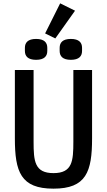

<svg xmlns="http://www.w3.org/2000/svg" viewBox="-20 -1117 640 1149"><path d="M69 -698V-289C69 -89 104 12 300 12C496 12 531 -89 531 -289V-698H419V-269C419 -153 413 -81 300 -81C187 -81 181 -153 181 -269V-698ZM429 -1053 340 -1097 250 -917 311 -887ZM196 -759C245 -759 263 -781 263 -812V-831C263 -862 245 -884 196 -884C147 -884 129 -862 129 -831V-812C129 -781 147 -759 196 -759ZM404 -759C453 -759 471 -781 471 -812V-831C471 -862 453 -884 404 -884C355 -884 337 -862 337 -831V-812C337 -781 355 -759 404 -759Z"/></svg>

Font: IBM Mono Medium
Style: Regular
Weight: 500
Monospace: yes
Designer: Mike Abbink, Paul van der Laan, Pieter van Rosmalen
Foundry: Bold Monday
Version: Version 2.3